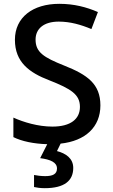

<svg xmlns="http://www.w3.org/2000/svg" viewBox="-20 -795 590 1004"><path d="M363 83C363 33 324 7 278 -5L297 -44C427 -58 505 -131 505 -244C505 -356 437 -404 316 -452C208 -495 166 -522 166 -588C166 -644 208 -682 287 -682C347 -682 403 -666 458 -643L492 -732C432 -758 367 -775 290 -775C151 -775 58 -704 58 -587C58 -470 133 -415 238 -375C352 -330 398 -301 398 -236C398 -173 350 -133 254 -133C179 -133 103 -156 50 -180V-78C94 -56 157 -43 227 -41L190 32C244 39 278 54 278 86C278 116 255 126 216 126C196 126 172 123 158 120V183C171 186 191 189 214 189C317 189 363 150 363 83Z"/></svg>

Font: Noto Sans Tamil UI Medium
Style: Regular
Weight: 500
Designer: Jelle Bosma - Monotype Design Team
Foundry: Monotype Imaging Inc.
Version: Version 2.004